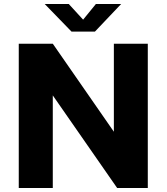

<svg xmlns="http://www.w3.org/2000/svg" viewBox="-20 -942 835 962"><path d="M550.5 -723H720.5V0H567L244.5 -464V0H74V-723H244.5L550.5 -282ZM338.5 -783.5 204 -922H324.5L396.5 -843.5L460.5 -922H587L455.5 -783.5Z"/></svg>

Font: Public Sans ExtraBold
Style: Regular
Weight: 800
Designer: The Public Sans Project Authors: Dan O. Williams and USWDS (Libre Franklin designed by Pablo Impallari and Rodrigo Fuenz
Version: Version 1.007